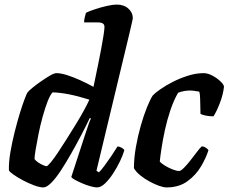

<svg xmlns="http://www.w3.org/2000/svg" viewBox="-20 -820 1000 840"><path d="M170 0Q154 0 129.5 -9Q105 -18 80.5 -31Q56 -44 38.5 -56.5Q21 -69 19 -75Q18 -111 25.5 -154.5Q33 -198 44 -242Q55 -286 66.5 -323.5Q78 -361 87.5 -386Q97 -411 100 -415Q105 -422 122 -436Q139 -450 160 -464.5Q181 -479 199 -489.5Q217 -500 227 -500Q246 -500 273 -491.5Q300 -483 330 -469.5Q360 -456 389 -440Q391 -450 396.5 -476Q402 -502 409 -536.5Q416 -571 422.5 -605Q429 -639 433 -665.5Q437 -692 437 -702Q437 -713 429.5 -717.5Q422 -722 410 -722H348Q348 -733 351 -745Q354 -757 356 -764Q370 -771 395.5 -779.5Q421 -788 447.5 -794Q474 -800 490 -800Q522 -800 541.5 -782.5Q561 -765 561 -741Q561 -737 556.5 -718Q552 -699 547 -677L402 -73L413 -66Q423 -76 437.5 -95.5Q452 -115 467.5 -138Q483 -161 494 -179Q503 -179 512.5 -173.5Q522 -168 524 -163Q518 -142 505 -114.5Q492 -87 474.5 -60.5Q457 -34 439 -17Q421 0 404 0Q394 0 376 -5Q358 -10 339.5 -18Q321 -26 307.5 -33.5Q294 -41 292 -46L353 -233Q361 -257 367.5 -276Q374 -295 378 -301L373 -304Q357 -270 335.5 -229Q314 -188 291 -147.5Q268 -107 246 -73.5Q224 -40 204 -20Q184 0 170 0ZM184 -93Q188 -93 201.5 -109Q215 -125 233 -152Q251 -179 271.5 -211.5Q292 -244 312 -276.5Q332 -309 347.5 -337.5Q363 -366 371 -384Q320 -400 281 -407.5Q242 -415 210 -416Q199 -404 188 -375.5Q177 -347 166.5 -309Q156 -271 148.5 -233.5Q141 -196 136 -166Q131 -136 131 -124Q137 -116 147.5 -109Q158 -102 168.5 -97.5Q179 -93 184 -93Z M708 0Q696 0 676 -7Q656 -14 634 -26Q612 -38 593.5 -53Q575 -68 566 -84Q566 -128 574.5 -176.5Q583 -225 596 -270.5Q609 -316 623 -350.5Q637 -385 648 -402Q658 -413 681.5 -429.5Q705 -446 736.5 -462Q768 -478 803 -489Q838 -500 871 -500Q889 -500 909.5 -489Q930 -478 944.5 -464Q959 -450 960 -441Q956 -405 941.5 -368Q927 -331 914 -311Q895 -311 879 -314.5Q863 -318 857 -322Q857 -331 856.5 -350Q856 -369 855.5 -389.5Q855 -410 852 -419Q841 -421 830.5 -422.5Q820 -424 811 -424Q799 -424 785 -421.5Q771 -419 759 -414Q740 -381 725.5 -338Q711 -295 701.5 -251Q692 -207 686.5 -170.5Q681 -134 679 -113Q686 -105 701.5 -95.5Q717 -86 734.5 -79Q752 -72 764 -72Q771 -72 784.5 -85.5Q798 -99 812.5 -117.5Q827 -136 840.5 -154Q854 -172 863 -180Q873 -179 881 -173.5Q889 -168 892 -163Q882 -130 859.5 -92Q837 -54 800 -27Q763 0 708 0Z"/></svg>

Font: Texturina 12pt
Style: Bold Italic
Weight: 700
Italic angle: -11°
Designer: Guillermo Torres Carreño
Foundry: Omnibus-Type
Version: Version 1.002